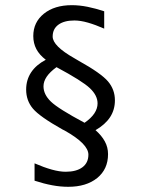

<svg xmlns="http://www.w3.org/2000/svg" viewBox="-20 -636 540 735"><path d="M378.9 -592.8V-526.4Q345.7 -541 316.9 -549.3Q288.1 -557.6 264.6 -557.6Q225.6 -557.6 203.6 -541.5Q181.6 -525.4 181.6 -496.1Q181.6 -460 264.6 -413.1Q275.4 -407.2 281.2 -403.3Q367.2 -355.5 393.6 -324.2Q419.9 -293 419.9 -252Q419.9 -215.8 401.4 -187.5Q382.8 -159.2 345.7 -137.7Q369.1 -117.2 381.3 -94.7Q393.6 -72.3 393.6 -45.9Q393.6 11.7 352.1 45.4Q310.5 79.1 241.2 79.1Q210.9 79.1 179.7 73.2Q148.4 67.4 112.3 55.7V-10.7Q148.4 4.9 178.2 13.2Q208 21.5 231.4 21.5Q272.5 21.5 295.4 4.4Q318.4 -12.7 318.4 -43.9Q318.4 -85 228.5 -135.7L218.8 -140.6Q131.8 -189.5 106 -220.2Q80.1 -251 80.1 -293Q80.1 -330.1 99.1 -358.9Q118.2 -387.7 155.3 -407.2Q130.9 -425.8 119.1 -448.2Q107.4 -470.7 107.4 -498Q107.4 -550.8 147.9 -583.5Q188.5 -616.2 254.9 -616.2Q284.2 -616.2 315.4 -609.9Q346.7 -603.5 378.9 -592.8ZM196.3 -378.9Q170.9 -360.4 158.7 -342.3Q146.5 -324.2 146.5 -305.7Q146.5 -274.4 174.8 -247.1Q203.1 -219.7 303.7 -166Q329.1 -183.6 341.3 -202.1Q353.5 -220.7 353.5 -240.2Q353.5 -270.5 324.2 -298.3Q294.9 -326.2 196.3 -378.9Z"/></svg>

Font: BabelStone Shapes
Style: Regular
Weight: 400
Designer: Andrew West
Foundry: BabelStone
Version: Version 15.0.0 September 13, 2022